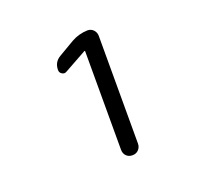

<svg xmlns="http://www.w3.org/2000/svg" viewBox="-85 -828 671 634"><g transform="rotate(-20 250.0 -511.0)"><path d="M168.9 -626Q161.1 -621.1 152.8 -626Q144.5 -630.9 144.5 -640.6Q144.5 -668.9 168.9 -682.6L223.6 -714.8Q250 -729.5 280.3 -730.5Q293 -730.5 301.3 -721.7Q309.6 -712.9 309.6 -700.2V-322.3Q309.6 -309.6 301.3 -300.8Q293 -292 279.8 -292Q266.6 -292 258.3 -300.3Q250 -308.6 250 -322.3V-668.9L249 -669.9H248Z"/></g></svg>

Font: Rounded-X Mgen+ 1m regular
Style: Regular
Weight: 400
Designer: [Source Han Sans]
Ryoko NISHIZUKA  (kana & ideographs); Paul D. Hunt (Latin, Greek & Cyrillic); Wenlong ZHANG  (bopomofo
Version: Version 1.059.20150602